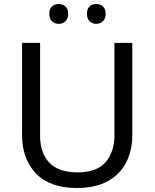

<svg xmlns="http://www.w3.org/2000/svg" viewBox="-20 -928 771 958"><path d="M640 -252Q640 -178 610 -118.5Q580 -59 518.5 -24.5Q457 10 362 10Q229 10 159.5 -62.5Q90 -135 90 -254V-714H180V-251Q180 -164 226.5 -116Q273 -68 367 -68Q464 -68 507.5 -119.5Q551 -171 551 -252V-714H640ZM226 -859Q226 -885 240 -896.5Q254 -908 273 -908Q292 -908 306 -896.5Q320 -885 320 -859Q320 -834 306 -821.5Q292 -809 273 -809Q254 -809 240 -821.5Q226 -834 226 -859ZM414 -859Q414 -885 427.5 -896.5Q441 -908 460 -908Q479 -908 493 -896.5Q507 -885 507 -859Q507 -834 493 -821.5Q479 -809 460 -809Q441 -809 427.5 -821.5Q414 -834 414 -859Z"/></svg>

Font: Noto Sans Old Sogdian
Style: Regular
Weight: 400
Designer: Monotype Design Team
Foundry: Monotype Imaging Inc.
Version: Version 2.002; ttfautohint (v1.8.4.7-5d5b)